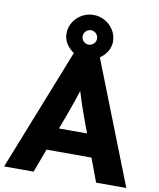

<svg xmlns="http://www.w3.org/2000/svg" viewBox="-99 -1001 892 1077"><g transform="rotate(10 347.0 -462.0)"><path d="M-1 0 276 -700H420L695 0H523L473 -134H217L167 0ZM299 -354 265 -263H425L391 -355Q380 -385 368 -421Q356 -457 346 -491Q335 -457 323.5 -423Q312 -389 299 -354ZM347 -673Q311 -673 281 -690Q251 -707 232.5 -735Q214 -763 214 -795Q214 -831 232.5 -860.5Q251 -890 281 -907Q311 -924 347 -924Q382 -924 412 -907Q442 -890 460.5 -860.5Q479 -831 479 -795Q479 -763 460.5 -735Q442 -707 412 -690Q382 -673 347 -673ZM347 -755Q363 -755 375.5 -767Q388 -779 388 -795Q388 -814 375.5 -825.5Q363 -837 347 -837Q330 -837 318 -825Q306 -813 306 -795Q306 -779 318 -767Q330 -755 347 -755Z"/></g></svg>

Font: Lexend
Style: Bold
Weight: 700
Designer: Bonnie Shaver-Troup, Thomas Jockin
Foundry: Lexend
Version: Version 1.007; ttfautohint (v1.8.3)